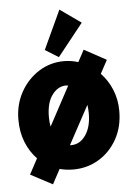

<svg xmlns="http://www.w3.org/2000/svg" viewBox="-55 -759 610 872"><g transform="rotate(-5 250.0 -323.0)"><path d="M151 71 51 18 89 -53Q57 -86 38.5 -132Q20 -178 20 -235Q20 -304 51 -360Q82 -416 134 -449Q186 -482 249 -482Q282 -482 314 -472L343 -526L444 -471L411 -410Q443 -377 461.5 -332Q480 -287 480 -235Q480 -162 448.5 -106Q417 -50 364.5 -19Q312 12 249 12Q217 12 187 4ZM159 -235Q159 -211 163 -191L259 -370Q254 -371 249 -371Q212 -371 185.5 -335.5Q159 -300 159 -235ZM249 -99Q289 -99 315 -136.5Q341 -174 341 -235Q341 -256 338 -275L243 -99Q244 -99 249 -99ZM228 -502 167 -540 249 -717 345 -649Z"/></g></svg>

Font: Inconsolata Black
Style: Regular
Weight: 900
Monospace: yes
Designer: Raph Levien, Cyreal, Brenton Simpson
Foundry: Raph Levien, Cyreal, Google
Version: Version 3.001; ttfautohint (v1.8.2.53-6de2)